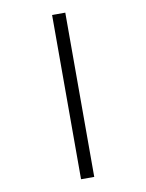

<svg xmlns="http://www.w3.org/2000/svg" viewBox="-97 -779 794 1042"><g transform="rotate(-10 300.0 -258.5)"><path d="M336.4 194.3V-710.9H263.7V194.3Z"/></g></svg>

Font: Roboto Mono
Style: Regular
Weight: 400
Monospace: yes
Designer: Google
Version: Version 3.000